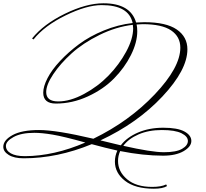

<svg xmlns="http://www.w3.org/2000/svg" viewBox="-21 -900 1254 1168"><path d="M729 -13Q901 26 976 26Q1051 26 1086.5 5.5Q1122 -15 1122 -42.5Q1122 -70 1083 -89.5Q1044 -109 963.5 -109Q883 -109 822 -82.5Q761 -56 729 -13ZM188 -92Q108 -92 61.5 -66.5Q15 -41 15 -12.5Q15 16 45 33Q75 50 131 50Q308 49 498 -33Q365 -70 299.5 -81Q234 -92 188 -92ZM260 -340Q260 -283 333 -283Q406 -283 490.5 -328.5Q575 -374 639.5 -440.5Q704 -507 746.5 -585.5Q789 -664 789 -728Q789 -735 787 -749Q685 -737 584.5 -687.5Q484 -638 415 -575.5Q346 -513 303 -448.5Q260 -384 260 -340ZM183 -660 174 -666Q244 -753 374 -816.5Q504 -880 608 -880Q773 -880 807 -763Q839 -765 857 -765Q990 -765 1054.5 -720.5Q1119 -676 1119 -600Q1119 -475 967 -313Q815 -151 590 -46Q600 -44 714 -16Q750 -64 818 -93.5Q886 -123 972.5 -123Q1059 -123 1101 -100Q1143 -77 1143 -42.5Q1143 -8 1096 19.5Q1049 47 971 47Q850 47 710 19Q697 48 697 79Q697 144 752 190.5Q807 237 905 237Q959 237 990 222L995 232Q969 248 915 248Q801 248 739.5 200Q678 152 678 83Q678 49 693 16Q617 -1 537 -23Q328 63 123 63Q65 63 32 42.5Q-1 22 -1 -7Q-1 -47 55 -78Q111 -109 216.5 -109Q322 -109 547 -56Q765 -162 920.5 -326Q1076 -490 1076 -610Q1076 -677 1020 -715Q964 -753 847 -753Q834 -753 810 -751Q814 -734 814 -710Q814 -642 775.5 -565Q737 -488 672.5 -422.5Q608 -357 513.5 -313.5Q419 -270 319 -270Q242 -270 242 -336Q242 -374 268 -424.5Q294 -475 344.5 -529Q395 -583 459.5 -631Q524 -679 610.5 -714.5Q697 -750 786 -760Q762 -869 598 -869Q506 -869 377.5 -806Q249 -743 183 -660Z"/></svg>

Font: Monsieur La Doulaise
Style: Regular
Weight: 400
Designer: Alejandro Paul
Foundry: Alejandro Paul
Version: Version 1.000